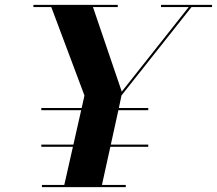

<svg xmlns="http://www.w3.org/2000/svg" viewBox="-20 -770 892 790"><path d="M152.5 -9V0H497.5V-9H399.5L434 -166H590V-175H436L467 -316.5H590V-325.5H469L480 -377.5L768 -741H852.5V-750H642.5V-741H756.5L481 -393L362.5 -741H464.5V-750H117.5V-741H191L327.5 -377L316 -325.5H150V-316.5H314L282 -175H150V-166H280L244.5 -9Z"/></svg>

Font: Bodoni* 24pt
Style: Bold Italic
Weight: 700
Italic angle: -13°
Version: Version 2.3